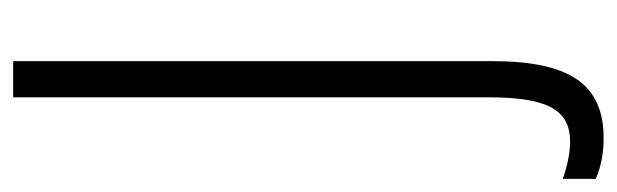

<svg xmlns="http://www.w3.org/2000/svg" viewBox="-390 -411 938 292"><g transform="rotate(-90 79.0 -265.0)"><path d="M15 184C95 184 132 135 132 15V-714H77V8C77 93 61 133 10 133C-10 133 -29 128 -47 122V172C-29 180 -8 184 15 184Z"/></g></svg>

Font: Noto Sans Thai Looped ExtraCondensed Light
Style: Regular
Weight: 300
Width: 2
Designer: Sasikarn Vongin, Ben Mitchell
Foundry: The Fontpad Ltd
Version: Version 1.001